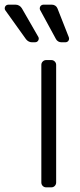

<svg xmlns="http://www.w3.org/2000/svg" viewBox="-93 -803 345 823"><path d="M84.2 -21V-524.9Q84.2 -533.4 90.2 -539.4Q96.2 -545.5 104.8 -545.5H127.1Q135.7 -545.5 141.7 -539.4Q147.7 -533.4 147.7 -524.9V-21Q147.7 -12.1 141.7 -6Q135.7 0 127.1 0H104.8Q96.2 0 90.2 -6Q84.2 -12.1 84.2 -21ZM-57.2 -783H-26.3Q-18.1 -783 -10.8 -778.8Q-3.6 -774.5 0.7 -767.4L71 -645.2Q73.2 -641.7 73.2 -637.4Q73.2 -631 68.7 -626.4Q64.3 -621.8 57.5 -621.8H43.7Q36.2 -621.8 29.7 -625.4Q23.1 -628.9 18.5 -634.9L-70 -758.5Q-72.8 -762.4 -72.8 -767.4Q-72.8 -773.8 -68.4 -778.4Q-63.9 -783 -57.2 -783ZM92.7 -783H129.3Q137.4 -783 144 -778.6Q150.6 -774.1 153.4 -766.7L202.1 -643.1Q203.1 -639.9 203.1 -637.1Q203.1 -630.7 198.7 -626.2Q194.2 -621.8 187.9 -621.8H169.7Q162.6 -621.8 156.4 -625.5Q150.2 -629.3 147 -635.3L79.2 -759.9Q77.4 -763.1 77.4 -767.4Q77.4 -773.8 81.9 -778.4Q86.3 -783 92.7 -783Z"/></svg>

Font: DeltaSans Light
Style: Regular
Weight: 300
Designer: Rasmus Andersson
Foundry: rsms
Version: Version 3.012